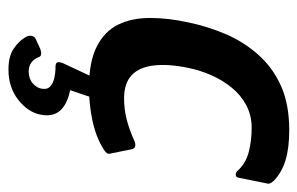

<svg xmlns="http://www.w3.org/2000/svg" viewBox="-148 -372 720 465"><g transform="rotate(90 212.5 -140.0)"><path d="M193 5Q130 5 93 -14Q56 -33 40 -66Q24 -99 24 -143Q24 -187 35 -237Q45 -284 63.5 -327Q82 -370 113 -405Q144 -440 188.5 -460Q233 -480 296 -480Q339 -480 368.5 -471Q398 -462 418 -443Q424 -436 425 -432.5Q426 -429 424 -422L411 -358Q410 -351 404.5 -350.5Q399 -350 395 -354Q376 -375 348.5 -382Q321 -389 290 -389Q260 -389 235.5 -376Q211 -363 193 -341Q175 -319 163 -292Q151 -265 145 -236Q135 -188 139 -152.5Q143 -117 162.5 -98.5Q182 -80 219 -80Q244 -80 268.5 -86Q293 -92 322 -105Q339 -112 342 -98L352 -49Q354 -42 351.5 -38.5Q349 -35 343 -31Q313 -12 273 -3.5Q233 5 193 5ZM258 123Q252 153 222 176.5Q192 200 149 200Q117 200 98.5 187.5Q80 175 70 158Q66 151 67.5 143.5Q69 136 77 133L99 123Q116 117 119 127Q123 138 132 144.5Q141 151 153 151Q171 151 182 141.5Q193 132 195 121Q198 107 190.5 99.5Q183 92 169.5 89Q156 86 141 86Q133 86 131.5 81Q130 76 134 67L163 5Q166 -1 171.5 -3Q177 -5 183 -5H209Q217 -5 214 6L192 71L180 48Q223 52 244 70.5Q265 89 258 123Z"/></g></svg>

Font: Glory SemiBold
Style: Italic
Weight: 600
Italic angle: -12°
Designer: Robert Leuschke
Foundry: Robert Leuschke
Version: Version 1.011